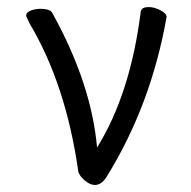

<svg xmlns="http://www.w3.org/2000/svg" viewBox="-20 -506 540 544"><path d="M249 18Q238 18 228 11Q208 -2 202 -19Q167 -267 63 -441L54 -461Q54 -471 67 -476Q80 -481 95 -481Q125 -481 130 -466Q239 -268 255 -88Q350 -241 379 -475Q383 -486 401 -486Q417 -486 434.5 -477Q452 -468 452 -458Q408 -208 282 -5Q268 18 249 18Z"/></svg>

Font: LXGW WenKai Mono Lite
Style: Regular
Weight: 400
Monospace: yes
Designer: LXGW / Fontworks Inc.
Foundry: LXGW / Fontworks Inc.
Version: Version 1.520; June 14, 2025